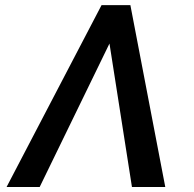

<svg xmlns="http://www.w3.org/2000/svg" viewBox="-20 -748 777 768"><path d="M507.8 0 414.1 -598.1 410.2 -727.5H501.5L641.1 0ZM429.7 -598.1 138.7 0H6.3L386.2 -727.5H477.1Z"/></svg>

Font: Inter Medium
Style: Italic
Weight: 500
Italic angle: -9.3988°
Designer: Rasmus Andersson
Foundry: rsms
Version: Version 4.001;git-66647c0bb